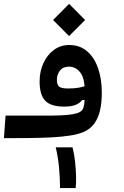

<svg xmlns="http://www.w3.org/2000/svg" viewBox="-29 -704 635 983"><path d="M-8.8 3.4 -0.5 -112.3Q77.6 -112.3 137 -112.1Q196.3 -111.8 240 -112.3Q283.7 -112.8 314.5 -115.5Q345.2 -118.2 365.7 -124.5Q382.8 -129.9 391.1 -139.9Q399.4 -149.9 402.3 -171.1Q405.3 -192.4 405.3 -231Q405.3 -304.2 381.6 -333.5Q357.9 -362.8 324.2 -362.8Q293.5 -362.8 277.8 -342.3Q262.2 -321.8 262.2 -295.9Q262.2 -270 273.7 -260.5Q285.2 -251 319.8 -251Q354 -251 377 -255.6Q399.9 -260.3 426.8 -269.5L425.3 -192.9L391.6 -191.9Q380.9 -176.8 359.1 -167.5Q337.4 -158.2 299.8 -158.2Q231.4 -158.2 202.6 -188.2Q173.8 -218.3 173.8 -287.1Q173.8 -337.9 193.1 -380.4Q212.4 -422.9 246.6 -448.2Q280.8 -473.6 325.2 -473.6Q379.4 -473.6 416.5 -441.9Q453.6 -410.2 472.9 -355.2Q492.2 -300.3 492.2 -230Q492.2 -179.7 483.2 -139.4Q474.1 -99.1 453.4 -70.8Q432.6 -42.5 397.9 -27.8Q369.6 -16.1 328.4 -9.8Q287.1 -3.4 235.4 -0.7Q183.6 2 122.1 2.7Q60.5 3.4 -8.8 3.4ZM324.7 -519.5 242.7 -601.6 324.7 -684.1 406.7 -601.6ZM278.3 258.8Q278.3 206.5 273.2 153.1Q268.1 99.6 256.3 50.3H342.3Q350.6 82 355 121.3Q359.4 160.6 360.4 197.5Q361.3 234.4 358.4 258.8Z"/></svg>

Font: Cascadia Mono Medium
Style: Regular
Weight: 500
Monospace: yes
Designer: Aaron Bell
Foundry: Saja Typeworks
Version: Version 2407.024